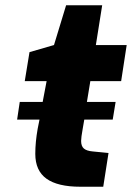

<svg xmlns="http://www.w3.org/2000/svg" viewBox="-20 -709 501 729"><path d="M323 -401 310 -322H419L408 -255H300L294 -220Q288 -187 288 -174Q288 -154 298.5 -145Q309 -136 332 -134L392 -128L372 0H285Q199 0 156.5 -30.5Q114 -61 114 -125Q114 -169 123 -220L130 -255H45L55 -322H142L157 -401H74L92 -511L185 -538L231 -689H368L344 -538H461L440 -401Z"/></svg>

Font: Exo ExtraBold
Style: Italic
Weight: 800
Italic angle: -9°
Designer: Natanael Gama
Foundry: Natanael Gama
Version: Version 1.500; ttfautohint (v1.6)